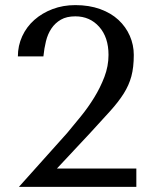

<svg xmlns="http://www.w3.org/2000/svg" viewBox="-20 -732 584 752"><path d="M514 0H54L243 -211Q268 -241 296.5 -276Q325 -311 349 -350Q373 -389 389 -431Q405 -473 405 -517Q405 -586 368.5 -627Q332 -668 275 -668Q241 -668 218.5 -655Q196 -642 181.5 -620.5Q167 -599 160 -570.5Q153 -542 150 -511H50Q50 -553 67 -590Q84 -627 114.5 -654Q145 -681 186 -696.5Q227 -712 275 -712Q329 -712 372 -696.5Q415 -681 444 -654Q473 -627 488.5 -591.5Q504 -556 504 -517Q504 -468 494.5 -433Q485 -398 464.5 -365.5Q444 -333 411.5 -297Q379 -261 333 -211L203 -72H514Z"/></svg>

Font: Tenor Sans
Style: Regular
Weight: 400
Designer: Denis Masharov
Foundry: Denis Masharov
Version: Version 1.1